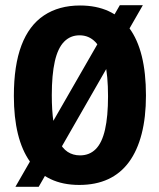

<svg xmlns="http://www.w3.org/2000/svg" viewBox="-20 -697 609 734"><path d="M39 17 438 -677H526L128 17ZM283 10Q220 10 173 -12.5Q126 -35 95 -78.5Q64 -122 48.5 -185Q33 -248 33 -330Q33 -447 62 -523.5Q91 -600 148 -638Q205 -676 286 -676Q348 -676 395 -654.5Q442 -633 474 -590Q506 -547 522 -482.5Q538 -418 538 -332Q538 -249 521.5 -185Q505 -121 473 -77.5Q441 -34 393.5 -12Q346 10 283 10ZM286 -103Q322 -103 346 -127Q370 -151 381.5 -201.5Q393 -252 393 -329Q393 -408 381 -459.5Q369 -511 344.5 -536.5Q320 -562 284 -562Q249 -562 225 -537.5Q201 -513 189.5 -462Q178 -411 178 -333Q178 -274 184.5 -230.5Q191 -187 204.5 -158.5Q218 -130 238.5 -116.5Q259 -103 286 -103Z"/></svg>

Font: Bricolage Grotesque 72pt SemiCondensed
Style: Bold
Weight: 700
Width: 4
Designer: Mathieu Triay
Foundry: Atelier Triay
Version: Version 1.001;gftools[0.9.33.dev8+g029e19f]